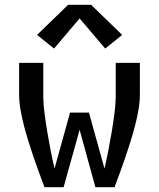

<svg xmlns="http://www.w3.org/2000/svg" viewBox="-20 -783 665 803"><path d="M166 0Q154 -32 142.5 -63.5Q131 -95 120 -127Q109 -159 99 -191.5Q89 -224 80.5 -256.5Q72 -289 66 -322.5Q60 -356 60 -390V-520H161V-390Q161 -350 166 -311Q171 -272 177.5 -233Q184 -194 191.5 -155.5Q199 -117 208 -78L273 -312H352L417 -78Q426 -117 433.5 -155.5Q441 -194 447.5 -233Q454 -272 459 -311Q464 -350 464 -390V-520H565V-390Q565 -356 559 -322.5Q553 -289 544.5 -256.5Q536 -224 526 -191.5Q516 -159 505 -127Q494 -95 482.5 -63.5Q471 -32 459 0H379L313 -240L246 0ZM206 -580 135 -637 265 -763H361L491 -637L420 -580L313 -706Z"/></svg>

Font: Zed Sans Semibold
Style: Regular
Weight: 600
Designer: Belleve Invis
Foundry: Belleve Invis
Version: Version 1.0.0; ttfautohint (v1.8.4)